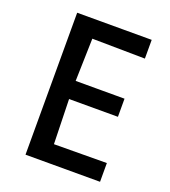

<svg xmlns="http://www.w3.org/2000/svg" viewBox="-129 -791 783 886"><g transform="rotate(20 262.5 -348.5)"><path d="M98 0V-697H464V-605L157 -609L206 -656L198 -360L152 -399H439V-310H152L198 -351L206 -42L157 -90L464 -92V0Z"/></g></svg>

Font: Ruda SemiBold
Style: Regular
Weight: 600
Designer: Mariela Monsalve and Angelina Sanchez
Foundry: Mariela Monsalve and Angelina Sanchez
Version: Version 2.001